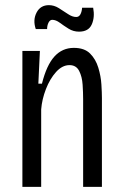

<svg xmlns="http://www.w3.org/2000/svg" viewBox="-20 -726 479 746"><path d="M67 0V-528H135L129 -401H143Q161 -473 191.5 -506.5Q222 -540 267 -540Q308 -540 330 -518Q352 -496 362 -463Q372 -430 374 -397.5Q376 -365 376 -345V0H303V-341Q303 -366 301 -397Q299 -428 287.5 -450.5Q276 -473 250 -473Q222 -473 198 -446.5Q174 -420 158.5 -380Q143 -340 140 -301V0ZM287 -603Q265 -603 246.5 -614.5Q228 -626 212.5 -637.5Q197 -649 183 -649Q174 -649 168.5 -638Q163 -627 163 -613H119Q107 -648 122 -677Q137 -706 170 -706Q190 -706 208.5 -694.5Q227 -683 244 -671.5Q261 -660 276 -660Q287 -660 292.5 -670.5Q298 -681 299 -696H342Q349 -659 336.5 -631Q324 -603 287 -603Z"/></svg>

Font: Bricolage Grotesque 10pt Condensed Light
Style: Regular
Weight: 300
Width: 3
Designer: Mathieu Triay
Foundry: Atelier Triay
Version: Version 1.000; ttfautohint (v1.8.4.7-5d5b);gftools[0.9.32]